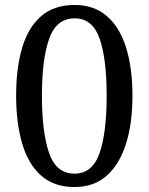

<svg xmlns="http://www.w3.org/2000/svg" viewBox="-20 -744 599 774"><path d="M280 10Q198 10 146 -36Q94 -82 69.5 -165Q45 -248 45 -359Q45 -470 69.5 -552Q94 -634 146 -679Q198 -724 281 -724Q359 -724 411 -679Q463 -634 488.5 -551.5Q514 -469 514 -358Q514 -247 488 -164.5Q462 -82 410.5 -36Q359 10 280 10ZM280 -44Q353 -44 381.5 -127Q410 -210 410 -358Q410 -507 381.5 -588.5Q353 -670 281 -670Q208 -670 178.5 -588.5Q149 -507 149 -358Q149 -210 178 -127Q207 -44 280 -44Z"/></svg>

Font: Noto Serif Dogra
Style: Regular
Weight: 400
Designer: Ek Type
Foundry: Ek Type
Version: Version 1.005